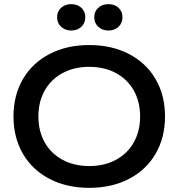

<svg xmlns="http://www.w3.org/2000/svg" viewBox="-20 -895 860 925"><path d="M775 -334Q775 -232 729.5 -154Q684 -76 601 -33Q518 10 410 10Q302 10 219 -33Q136 -76 90.5 -154Q45 -232 45 -334Q45 -436 90.5 -514Q136 -592 219 -635Q302 -678 410 -678Q518 -678 601 -635Q684 -592 729.5 -514Q775 -436 775 -334ZM655 -334Q655 -405 624.5 -459Q594 -513 538.5 -543Q483 -573 410 -573Q337 -573 281.5 -543Q226 -513 195.5 -459Q165 -405 165 -334Q165 -263 195.5 -209Q226 -155 281.5 -125Q337 -95 410 -95Q483 -95 538.5 -125Q594 -155 624.5 -209Q655 -263 655 -334ZM255 -812Q255 -839 274 -857Q293 -875 323 -875Q353 -875 372 -857.5Q391 -840 391 -812Q391 -784 372 -766Q353 -748 323 -748Q294 -748 274.5 -766Q255 -784 255 -812ZM434 -812Q434 -839 453 -857Q472 -875 502 -875Q532 -875 551 -857.5Q570 -840 570 -812Q570 -784 551 -766Q532 -748 502 -748Q473 -748 453.5 -766Q434 -784 434 -812Z"/></svg>

Font: Madhuban Medium
Style: Regular
Weight: 500
Designer: jaikishan Patel
Foundry: MagicType
Version: Version 1.000